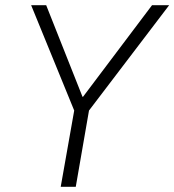

<svg xmlns="http://www.w3.org/2000/svg" viewBox="-20 -720 672 740"><path d="M266 -294 100 -700H158L298 -347H300L566 -700H632L323 -294L272 0H214Z"/></svg>

Font: Chakra Petch Light
Style: Italic
Weight: 300
Italic angle: -10°
Designer: Katatrad Aksorn Co.,Ltd.
Foundry: Cadson Demak Co.,Ltd.
Version: Version 1.000; ttfautohint (v1.6)